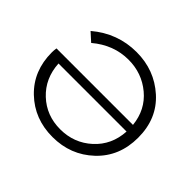

<svg xmlns="http://www.w3.org/2000/svg" viewBox="-159 -921 1143 1143"><g transform="rotate(45 412.0 -350.0)"><path d="M399 -706Q550 -706 658 -609Q766 -512 766 -352Q766 -194 660 -94Q554 6 402 6Q250 6 146.5 -93Q43 -192 43 -348Q43 -366 46 -384H690Q678 -500 594 -570Q510 -640 397 -640Q272 -640 169 -553L116 -601Q240 -706 399 -706ZM691 -329H118Q125 -210 205.5 -134.5Q286 -59 402 -59Q518 -59 601 -134.5Q684 -210 691 -329Z"/></g></svg>

Font: mBank
Style: Regular
Weight: 400
Designer: Julieta Ulanovsky
Foundry: Julieta Ulanovsky
Version: Version 7.200;PS 007.200;hotconv 1.0.88;makeotf.lib2.5.64775